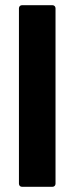

<svg xmlns="http://www.w3.org/2000/svg" viewBox="-20 -720 288 740"><path d="M65 0H182C189 0 194 -5 194 -12V-688C194 -695 189 -700 182 -700H65C58 -700 53 -695 53 -688V-12C53 -5 58 0 65 0Z"/></svg>

Font: Barlow Semi Condensed
Style: Bold
Weight: 700
Width: 4
Designer: Jeremy Tribby
Foundry: Tribby Type
Version: Version 1.422;hotconv 1.0.109;makeotfexe 2.5.65596